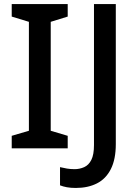

<svg xmlns="http://www.w3.org/2000/svg" viewBox="-20 -734 684 950"><path d="M315 0H38V-62L123 -87V-626L38 -652V-714H315V-652L231 -626V-87L315 -62ZM355 196Q330 196 311 192.5Q292 189 277 183V93Q293 97 311 100Q329 103 349 103Q374 103 396.5 93Q419 83 432 57Q445 31 445 -16V-714H553V-21Q553 54 528.5 102.5Q504 151 459.5 173.5Q415 196 355 196Z"/></svg>

Font: Noto Sans Armenian Medium
Style: Regular
Weight: 500
Designer: Monotype Design Team
Foundry: Monotype Imaging Inc.
Version: Version 2.007